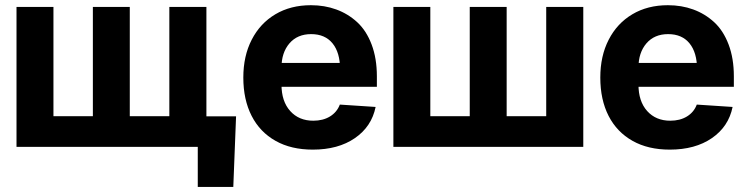

<svg xmlns="http://www.w3.org/2000/svg" viewBox="-20 -573 2903 749"><path d="M44.4 0V-545.9H188.5V-119.6H342.3V-545.9H486.3V-119.6H640.6V-545.9H785.2V-119.1H900.9L890.1 156.2H751.5V0Z M1200.2 10.7Q1115.7 10.7 1055.2 -23.4Q994.1 -57.6 961.7 -120.8Q929.2 -184.1 929.2 -270.5Q929.2 -354.5 961.9 -418Q994.6 -481.9 1054.2 -517.3Q1113.8 -552.7 1192.9 -552.7Q1246.1 -552.7 1291.7 -536.1Q1337.4 -519.5 1373.3 -486.6Q1409.2 -453.6 1429.7 -399.4Q1450.2 -345.2 1450.2 -275.4V-234.4H989.3V-327.6H1377L1306.6 -303.2Q1306.6 -367.7 1277.3 -403.8Q1248 -439.9 1193.8 -439.9Q1140.1 -439.9 1109.1 -403.8Q1078.1 -367.7 1078.1 -309.1V-243.2Q1078.1 -177.7 1112.1 -139.9Q1146 -102.1 1202.1 -102.1Q1240.2 -102.1 1267.3 -118.7Q1294.4 -135.3 1305.7 -165L1445.3 -155.8Q1429.7 -79.1 1364.5 -34.2Q1299.3 10.7 1200.2 10.7Z M1514.6 0V-545.9H1658.7V-119.6H1812.5V-545.9H1956.5V-119.6H2110.8V-545.9H2255.4V0Z M2592.8 10.7Q2508.3 10.7 2447.8 -23.4Q2386.7 -57.6 2354.2 -120.8Q2321.8 -184.1 2321.8 -270.5Q2321.8 -354.5 2354.5 -418Q2387.2 -481.9 2446.8 -517.3Q2506.3 -552.7 2585.4 -552.7Q2638.7 -552.7 2684.3 -536.1Q2730 -519.5 2765.9 -486.6Q2801.8 -453.6 2822.3 -399.4Q2842.8 -345.2 2842.8 -275.4V-234.4H2381.8V-327.6H2769.5L2699.2 -303.2Q2699.2 -367.7 2669.9 -403.8Q2640.6 -439.9 2586.4 -439.9Q2532.7 -439.9 2501.7 -403.8Q2470.7 -367.7 2470.7 -309.1V-243.2Q2470.7 -177.7 2504.6 -139.9Q2538.6 -102.1 2594.7 -102.1Q2632.8 -102.1 2659.9 -118.7Q2687 -135.3 2698.2 -165L2837.9 -155.8Q2822.3 -79.1 2757.1 -34.2Q2691.9 10.7 2592.8 10.7Z"/></svg>

Font: Inter Tight Stencil
Style: Bold
Weight: 700
Designer: Rasmus Andersson
Foundry: rsms
Version: Version 3.004;Glyphs 3.1.2 (3151)